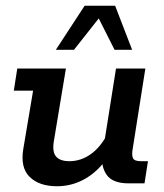

<svg xmlns="http://www.w3.org/2000/svg" viewBox="-20 -637 570 667"><path d="M178 10Q116 10 83 -22.5Q50 -55 61 -120L95 -322H28L40 -399H209L167 -146Q161 -109 175 -93Q189 -77 221 -77Q260 -77 294 -100.5Q328 -124 353 -171L341 -134L383 -399H485L441 -120Q437 -98 442 -87.5Q447 -77 469 -77H494L482 0H427Q372 0 351 -29Q330 -58 336 -103L338 -119L354 -90Q320 -41 275 -15.5Q230 10 178 10ZM174 -464 274 -617H380L439 -464H378L323 -573L237 -464Z"/></svg>

Font: Rokkitt SemiBold
Style: Italic
Weight: 600
Italic angle: -9°
Designer: Vernon Adams
Foundry: Vernon Adams
Version: Version 3.103